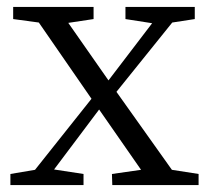

<svg xmlns="http://www.w3.org/2000/svg" viewBox="-20 -534 604 554"><path d="M476 -44 316 -269 477 -469 542 -479V-514H342V-479L419 -467L293 -302L177 -468L250 -479V-514H18V-479L92 -469L244 -249L81 -44L10 -32V0H221V-32L136 -45L266 -218L387 -44L303 -32L304 0H553V-32Z"/></svg>

Font: Source Han Serif AKR9
Style: Regular
Weight: 400
Designer: Ryoko NISHIZUKA 西塚涼子 (kana & ideographs); Frank Grießhammer (Latin, Greek & Cyrillic); Sandoll Communications 산돌커뮤니케이션, 
Foundry: Adobe Systems Incorporated
Version: Version 1.005;hotconv 1.0.107;makeotfexe 2.5.65593